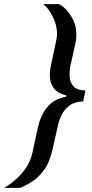

<svg xmlns="http://www.w3.org/2000/svg" viewBox="-91 -763 449 933"><path d="M-71 150Q-49 138 -20 114Q9 90 33.5 55.5Q58 21 67 -23L94 -147Q107 -204 139 -243Q171 -282 230 -293L231 -300Q189 -309 170 -335Q151 -361 151 -399Q151 -421 157 -447L183 -570Q186 -583 186 -598Q186 -630 175 -659.5Q164 -689 148.5 -711Q133 -733 118 -743H195Q213 -735 232.5 -714Q252 -693 266 -662.5Q280 -632 280 -594Q280 -573 276 -554L251 -442Q247 -419 247 -399Q247 -369 263 -347Q279 -325 324 -323L313 -270Q272 -269 247 -250.5Q222 -232 209 -205.5Q196 -179 190 -151L165 -40Q151 25 123 63Q95 101 63.5 120.5Q32 140 7 150Z"/></svg>

Font: Saira Medium
Style: Italic
Weight: 500
Italic angle: -12°
Designer: Hector Gatti with collaboration of the Omnibus-Type team
Foundry: Omnibus-Type
Version: Version 1.100; ttfautohint (v1.8.3)